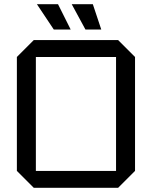

<svg xmlns="http://www.w3.org/2000/svg" viewBox="-20 -890 720 910"><path d="M60 -80V-620L140 -700H540L620 -620V-80L540 0H140ZM150 -620V-80H530V-620ZM420 -870 460 -750H385L320 -870ZM255 -870 315 -750H235L155 -870Z"/></svg>

Font: Tektur
Style: Regular
Weight: 400
Designer: Adam Jagosz
Foundry: Adam Jagosz
Version: Version 1.005;gftools[0.9.30]